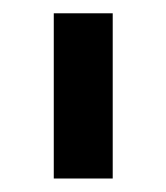

<svg xmlns="http://www.w3.org/2000/svg" viewBox="-20 -720 248 286"><path d="M60.1 -454.1V-700.2H147.9V-454.1Z"/></svg>

Font: TruenoRg
Style: Book
Weight: 400
Designer: Julieta Ulanovsky
Foundry: Julieta Ulanovsky
Version: Version 3.001b